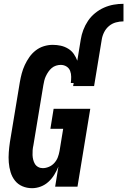

<svg xmlns="http://www.w3.org/2000/svg" viewBox="-20 -978 667 1006"><path d="M148 8Q121 8 97.5 -2Q74 -12 58.5 -31.5Q43 -51 35.5 -76Q28 -101 26 -127Q24 -153 26 -180Q28 -207 32 -234L84 -548Q88 -571 94 -593.5Q100 -616 110 -637.5Q120 -659 134 -679Q148 -699 167.5 -714Q187 -729 210 -736Q233 -743 256 -743Q278 -743 298.5 -738.5Q319 -734 337 -723Q355 -712 366.5 -695.5Q378 -679 385 -660L403 -770Q407 -796 416.5 -821Q426 -846 441 -868.5Q456 -891 478 -909Q500 -927 525 -938Q550 -949 575.5 -953.5Q601 -958 627 -958V-866Q607 -866 587 -860.5Q567 -855 551 -841.5Q535 -828 525.5 -809Q516 -790 513 -770L473 -527H363L366 -543H351Q353 -559 353 -575.5Q353 -592 347.5 -606.5Q342 -621 328.5 -629.5Q315 -638 298 -638Q286 -638 273.5 -634Q261 -630 251 -621.5Q241 -613 233.5 -602Q226 -591 220.5 -579.5Q215 -568 212 -555.5Q209 -543 207 -531L155 -217Q152 -204 151 -191Q150 -178 150.5 -165.5Q151 -153 154 -141Q157 -129 163 -119Q169 -109 180 -103Q191 -97 204 -97Q220 -97 236.5 -104Q253 -111 265 -124.5Q277 -138 283 -154Q289 -170 292 -187L311 -303H244L261 -408H453L386 0H269L286 -105Q277 -83 264.5 -62.5Q252 -42 234 -25.5Q216 -9 193.5 -0.5Q171 8 148 8Z"/></svg>

Font: Iosevka Extrabold Oblique
Style: Regular
Weight: 800
Italic angle: -9°
Monospace: yes
Designer: Belleve Invis
Foundry: Belleve Invis
Version: Version 32.5.0; ttfautohint (v1.8.4)